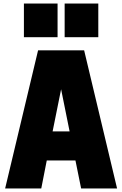

<svg xmlns="http://www.w3.org/2000/svg" viewBox="-20 -1064 690 1084"><path d="M305 -854H115V-1044H305ZM535 -854H345V-1044H535ZM641 0H438L406 -158H244L213 0H9L195 -780H455ZM373 -322 325 -560 277 -322Z"/></svg>

Font: Tanohe Sans ExtraBold
Style: Regular
Weight: 800
Designer: Village Type and Design LLC & Cristiano Sobral
Foundry: Cooper Hewitt Smithsonian Design Museum
Version: Version 1.00;September 29, 2021;FontCreator 13.0.0.2655 64-b